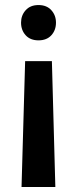

<svg xmlns="http://www.w3.org/2000/svg" viewBox="-20 -558 302 757"><path d="M64.9 179.2 79.1 -316.9H184.6L198.2 179.2ZM200.7 -468.8Q200.7 -439 182.4 -418.9Q164.1 -398.9 131.8 -398.9Q99.6 -398.9 81.3 -418.9Q63 -439 63 -468.8Q63 -497.6 81.3 -517.8Q99.6 -538.1 131.8 -538.1Q164.1 -538.1 182.4 -517.8Q200.7 -497.6 200.7 -468.8Z"/></svg>

Font: Roboto Condensed SemiBold
Style: Regular
Weight: 600
Designer: Christian Robertson
Foundry: Google
Version: Version 3.008; 2023